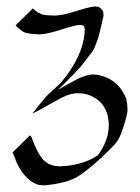

<svg xmlns="http://www.w3.org/2000/svg" viewBox="-20 -462 427 585"><path d="M119.6 102.5Q119.6 102.5 109.4 102.5Q85.2 102.5 61 78.4Q50 67.4 42 54.2Q33.9 41 31 33.7Q28.1 26.4 18.6 2.2L71.3 -49.8L75.7 -44.7Q93.3 4.4 113 26.4Q132.8 44.7 162.1 44.7Q232.4 42.5 279.3 10.3Q311.5 -35.9 311.5 -80.6Q311.5 -123 285.9 -150.9Q256.6 -178 217.8 -178Q200.2 -178 182.3 -170.7Q164.3 -163.3 132.1 -144.7Q99.9 -126 78.6 -115.7Q105.7 -151.6 125.5 -172.9L165.8 -210.2Q235.4 -293 238.3 -370.6Q238.3 -377.2 235.4 -383.1Q230.2 -386 223.6 -386Q210.4 -386 166.1 -371.7Q121.8 -357.4 100.6 -357.4Q67.6 -358.9 56.6 -362.5Q45.7 -366.2 27.3 -384.5L80.1 -436.5Q85.2 -431.4 89.2 -428.1Q93.3 -424.8 98.4 -422.6Q103.5 -420.4 106.1 -418.9Q108.6 -417.5 115.6 -416.7Q122.6 -416 124.4 -415.6Q126.2 -415.3 135.7 -414.9Q145.3 -414.6 147.5 -414.6Q168.7 -414.6 213 -428.5Q257.3 -442.4 270.5 -442.4Q274.9 -440.9 276.4 -441.7Q277.8 -442.4 280.8 -440.9Q283.7 -439.5 288.1 -435.1Q292.5 -430.7 293.6 -428.5Q294.7 -426.3 294.7 -423Q294.7 -419.7 295.4 -416.7V-413.8Q293.2 -403.6 287.4 -378.7Q281.5 -353.8 280 -349Q278.6 -344.2 272 -326.7Q265.4 -309.1 259.2 -301.8Q252.9 -294.4 240.1 -276.9Q227.3 -259.3 210.8 -242.4Q194.3 -225.6 169.4 -200.7L156.2 -188.2Q166.5 -194.1 187.4 -205.8Q208.3 -217.5 217 -221.9Q225.8 -226.3 239.4 -230.7Q252.9 -235.1 264.6 -235.1Q284.4 -235.1 310.1 -223.4Q335 -210.2 348.5 -190.8Q362.1 -171.4 365 -158.6Q367.9 -145.8 368.7 -127.4Q368.7 -112.8 352.5 -64.5Q344.5 -41 334.6 -28.2Q324.7 -15.4 288.1 19Q236.8 66.7 206.1 81.7Q175.3 96.7 119.6 102.5Z"/></svg>

Font: Isabella
Style: Medium
Weight: 500
Designer: John Stracke
Version: Version 001.202